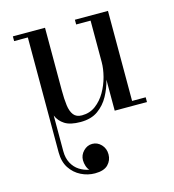

<svg xmlns="http://www.w3.org/2000/svg" viewBox="-107 -550 817 900"><g transform="rotate(-15 301.0 -100.0)"><path d="M499 -460V-23H565V0H408.5V-150.5Q399 -111 379 -74.2Q359 -37.5 325.8 -13.8Q292.5 10 241 10Q191 10 164.5 -7Q138 -24 126.5 -52V121Q126.5 155 139.8 179.5Q153 204 174.8 218Q196.5 232 222 236.5Q214 229 209.2 214.5Q204.5 200 204.5 186Q204.5 161 223 142Q241.5 123 266 123Q291 123 309.2 142.2Q327.5 161.5 327.5 190Q327.5 219 307.5 239.5Q287.5 260 244 260Q209 260 176.8 244Q144.5 228 124.2 197Q104 166 104 121V-437H37.5V-460H193.5V-156Q193.5 -114 197.5 -83.2Q201.5 -52.5 214.8 -35.5Q228 -18.5 255 -18.5Q293 -18.5 321.8 -40Q350.5 -61.5 369.8 -95Q389 -128.5 398.8 -166Q408.5 -203.5 408.5 -235.5V-437H338.5V-460Z"/></g></svg>

Font: BodoniModa 10 Custom
Style: Regular
Weight: 400
Designer: Owen Earl
Foundry: indestructible type
Version: Version 2.005